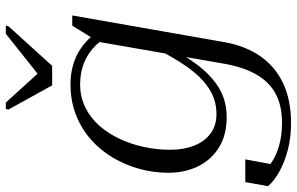

<svg xmlns="http://www.w3.org/2000/svg" viewBox="-203 -588 1019 659"><g transform="rotate(-90 306.5 -258.5)"><path d="M343 -589H410L546 -739L548 -748H520L368 -627L395 -626L284 -748H262L260 -739ZM417 3 495 -445 504 -449 548 -520H583L491 4Q478 76 442 127Q406 178 348.5 204.5Q291 231 214 231Q163 231 120 219.5Q77 208 45.5 190Q14 172 -3 152L11 74H89L70 177Q61 176 55 172.5Q49 169 46 162Q43 155 42.5 146Q42 137 45 125Q53 146 77 163Q101 180 136.5 190Q172 200 214 200Q272 200 312.5 179Q353 158 379 114Q405 70 417 3ZM541 -403 521 -373Q506 -413 480 -439.5Q454 -466 420.5 -479.5Q387 -493 347 -493Q304 -493 268 -475.5Q232 -458 205 -427.5Q178 -397 159.5 -357.5Q141 -318 131.5 -273.5Q122 -229 122 -184Q122 -138 136 -102Q150 -66 177.5 -45.5Q205 -25 245 -25Q293 -25 332.5 -51Q372 -77 405.5 -124.5Q439 -172 470 -234L486 -213Q453 -144 416 -94Q379 -44 335 -17Q291 10 233 10Q174 10 131.5 -15.5Q89 -41 66 -86.5Q43 -132 43 -191Q43 -240 56 -288Q69 -336 94 -379Q119 -422 156 -455Q193 -488 241 -507Q289 -526 347 -526Q381 -526 411.5 -517.5Q442 -509 467 -492.5Q492 -476 511 -453.5Q530 -431 541 -403Z"/></g></svg>

Font: Roboto Serif 120pt Expanded Light
Style: Italic
Weight: 300
Width: 7
Italic angle: -10°
Designer: Greg Gazdowicz
Foundry: Commercial Type
Version: Version 1.008